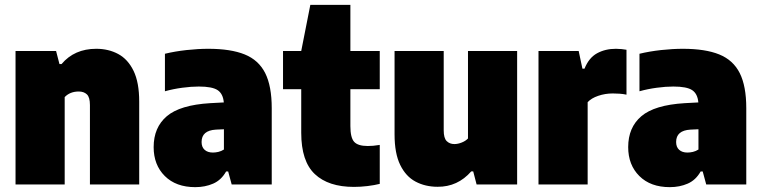

<svg xmlns="http://www.w3.org/2000/svg" viewBox="-20 -760 3136 791"><path d="M44 0V-550H211L225 -496H233.5Q286.5 -559 376.5 -559Q427 -559 467 -537.5Q507 -516 530.2 -468.2Q553.5 -420.5 553.5 -341.5V0H350.5V-327Q350.5 -359.5 338 -371.2Q325.5 -383 304.5 -383Q268.5 -383 246.5 -360V0Z M784.5 11Q705 11 659 -34.8Q613 -80.5 613 -154Q613 -235 667.2 -281.2Q721.5 -327.5 846 -335L902 -338Q899 -373.5 876.8 -388.5Q854.5 -403.5 799 -403.5Q768 -403.5 730.8 -398.5Q693.5 -393.5 659.5 -384V-538.5Q700.5 -548.5 748.5 -553.8Q796.5 -559 838.5 -559Q930.5 -559 988 -535.8Q1045.5 -512.5 1072.5 -459Q1099.5 -405.5 1099.5 -314V0H934.5L920 -53.5H911.5Q891.5 -18 858.2 -3.5Q825 11 784.5 11ZM810.5 -175Q810.5 -154 823 -142.8Q835.5 -131.5 857 -131.5Q867.5 -131.5 879.5 -134.2Q891.5 -137 902.5 -144V-227.5L869.5 -226Q810.5 -222.5 810.5 -175Z M1438 10Q1333 10 1277 -42.8Q1221 -95.5 1221 -213V-392.5H1146V-550H1221L1258.5 -740H1423.5V-550H1544.5V-392.5H1423.5V-240.5Q1423.5 -193 1439 -175.8Q1454.5 -158.5 1495 -158.5Q1506 -158.5 1517.8 -159.5Q1529.5 -160.5 1544.5 -163V-2.5Q1523 3 1494.2 6.5Q1465.5 10 1438 10Z M1783 9.5Q1732 9.5 1692 -11.8Q1652 -33 1628.8 -80.5Q1605.5 -128 1605.5 -206.5V-550H1808V-223Q1808 -191 1820.2 -178.8Q1832.5 -166.5 1852 -166.5Q1866.5 -166.5 1882.2 -172.8Q1898 -179 1908 -189.5V-550H2110.5V0H1943.5L1929.5 -54H1921.5Q1865.5 10 1783 9.5Z M2198.5 0V-550H2364L2379.5 -477H2388Q2406 -522 2439.8 -540.5Q2473.5 -559 2517.5 -559Q2529 -559 2540.5 -557.8Q2552 -556.5 2561 -555V-370Q2547.5 -373 2532.2 -374Q2517 -375 2504.5 -375Q2473 -375 2444.5 -365.2Q2416 -355.5 2401 -339V0Z M2739.5 11Q2660 11 2614 -34.8Q2568 -80.5 2568 -154Q2568 -235 2622.2 -281.2Q2676.5 -327.5 2801 -335L2857 -338Q2854 -373.5 2831.8 -388.5Q2809.5 -403.5 2754 -403.5Q2723 -403.5 2685.8 -398.5Q2648.5 -393.5 2614.5 -384V-538.5Q2655.5 -548.5 2703.5 -553.8Q2751.5 -559 2793.5 -559Q2885.5 -559 2943 -535.8Q3000.5 -512.5 3027.5 -459Q3054.5 -405.5 3054.5 -314V0H2889.5L2875 -53.5H2866.5Q2846.5 -18 2813.2 -3.5Q2780 11 2739.5 11ZM2765.5 -175Q2765.5 -154 2778 -142.8Q2790.5 -131.5 2812 -131.5Q2822.5 -131.5 2834.5 -134.2Q2846.5 -137 2857.5 -144V-227.5L2824.5 -226Q2765.5 -222.5 2765.5 -175Z"/></svg>

Font: Encode Sans Semi Condensed Black
Style: Regular
Weight: 900
Width: 4
Designer: Multiple Designers
Foundry: Impallari Type
Version: Version 3.000; ttfautohint (v1.8.3) -l 8 -r 50 -G 200 -x 14 